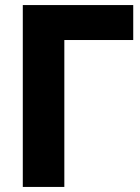

<svg xmlns="http://www.w3.org/2000/svg" viewBox="-20 -710 553 758"><path d="M70 -690H506V-552H234V28H70Z"/></svg>

Font: BM Euljiro oraeorae
Style: Regular
Weight: 400
Designer: Bongjin Kim; Bomjun Kim; Myungsoo Han; Hyesun Chae; Mikyoung Jeong; Wujin Sim; Minjae Kang; Suwha Jang;
Foundry: Sandoll Inc.
Version: Version 1.000;hotconv 1.0.109;makeexe 2.5.65596